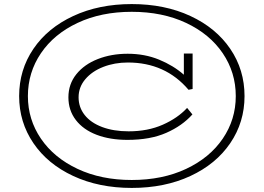

<svg xmlns="http://www.w3.org/2000/svg" viewBox="-20 -705 1296 943"><path d="M1181 -233Q1181 -105 1111 -2Q1041 101 915 159.5Q789 218 627 218Q466 218 340 159.5Q214 101 144 -2Q74 -105 74 -233Q74 -362 144 -465Q214 -568 340 -626.5Q466 -685 627 -685Q789 -685 915 -626.5Q1041 -568 1111 -465Q1181 -362 1181 -233ZM1138 -233Q1138 -349 1074 -443.5Q1010 -538 894 -592.5Q778 -647 627 -647Q477 -647 361 -592.5Q245 -538 181 -443.5Q117 -349 117 -233Q117 -118 181 -24Q245 70 361 124.5Q477 179 627 179Q778 179 894 124.5Q1010 70 1074 -24Q1138 -118 1138 -233ZM883 -442H926V-268L906 -264Q792 -398 608 -398Q543 -398 487.5 -376.5Q432 -355 399 -316Q366 -277 366 -227Q366 -178 396 -140Q426 -102 482 -81Q538 -60 612 -60Q706 -60 779.5 -92.5Q853 -125 899 -175L925 -143Q875 -87 796.5 -52.5Q718 -18 606 -18Q520 -18 454.5 -43Q389 -68 352.5 -115.5Q316 -163 316 -227Q316 -292 355 -340.5Q394 -389 460.5 -415Q527 -441 607 -441Q691 -441 761.5 -412Q832 -383 883 -338Z"/></svg>

Font: BioRhyme Expanded Light
Style: Regular
Weight: 300
Width: 7
Designer: Aoife Mooney
Foundry: Aoife Mooney Type
Version: Version 1.000